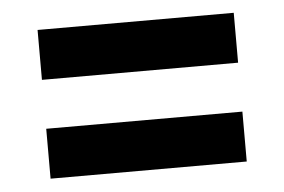

<svg xmlns="http://www.w3.org/2000/svg" viewBox="-34 -526 578 391"><g transform="rotate(-5 255.0 -331.0)"><path d="M456 -381H55V-483H456ZM456 -179H55V-281H456Z"/></g></svg>

Font: Trujillo Medium
Style: Regular
Weight: 500
Designer: Fira Sans original fonts by bBox Type GmbH, Carrois Corporate GbR, & Edenspiekermann AG / Changes by Cristiano Sobral
Foundry: Fira Sans original fonts by bBox Type GmbH, Carrois Corporate GbR, & Edenspiekermann AG / Changes by Cristiano Sobral
Version: Version 4.301;October 17, 2021;FontCreator 14.0.0.2814 64-bi